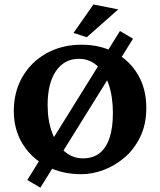

<svg xmlns="http://www.w3.org/2000/svg" viewBox="-20 -786 730 876"><path d="M351.6 8.8Q261.7 8.8 191.9 -28.3Q122.1 -65.4 82.5 -130.4Q43 -195.3 43 -279.3Q43 -367.2 82.5 -435.5Q122.1 -503.9 192.4 -543Q262.7 -582 351.6 -582Q439.5 -582 505.9 -545.4Q572.3 -508.8 609.9 -444.3Q647.5 -379.9 647.5 -293.9Q647.5 -218.8 620.1 -162.1Q592.8 -105.5 548.3 -67.4Q503.9 -29.3 452.1 -10.3Q400.4 8.8 351.6 8.8ZM358.4 -63.5Q404.3 -63.5 434.6 -87.4Q464.8 -111.3 480 -157.7Q495.1 -204.1 495.1 -269.5Q495.1 -344.7 476.1 -400.4Q457 -456.1 422.4 -486.8Q387.7 -517.6 339.8 -517.6Q273.4 -517.6 235.4 -461.9Q197.3 -406.2 197.3 -307.6Q197.3 -235.4 217.8 -180.7Q238.3 -126 274.9 -94.7Q311.5 -63.5 358.4 -63.5ZM164.1 70.3 104.5 35.2 527.3 -644.5 586.9 -609.4ZM376 -616.2 315.4 -635.7 406.2 -765.6 519.5 -743.2Z"/></svg>

Font: Crimson Pro
Style: Bold
Weight: 700
Designer: Jacques Le Bailly
Foundry: Baron von Fonthausen
Version: Version 1.003